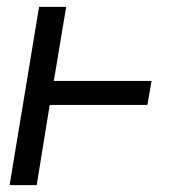

<svg xmlns="http://www.w3.org/2000/svg" viewBox="-20 -540 540 560"><path d="M8 0 94 -520H173L137 -304H422L410 -234H125L87 0Z"/></svg>

Font: Iosevka Oblique
Style: Regular
Weight: 400
Italic angle: -9°
Monospace: yes
Designer: Belleve Invis
Foundry: Belleve Invis
Version: Version 32.5.0; ttfautohint (v1.8.4)